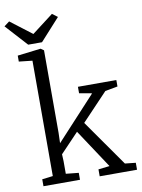

<svg xmlns="http://www.w3.org/2000/svg" viewBox="-129 -1085 858 1157"><g transform="rotate(-10 299.5 -507.0)"><path d="M41 0V-42.5L107 -50.5V-756.5L25 -765.5V-802L166.5 -819H168L186.5 -806V-301L184.5 -238L427 -500.5L349.5 -514.5V-554H584.5V-514.5L508 -500.5L349 -333L548 -49.5L613.5 -42.5V0H385V-42.5L454 -50.5L297 -288L184.5 -170L186.5 -128V-50.5L264.5 -42.5V0ZM98.5 -856 -23 -989.5 9.5 -1014 140.5 -914 271.5 -1014 304 -989.5 183 -856Z"/></g></svg>

Font: Merriweather 20pt Light
Style: Regular
Weight: 300
Version: Version 2.100